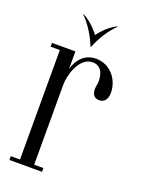

<svg xmlns="http://www.w3.org/2000/svg" viewBox="-127 -704 563 763"><g transform="rotate(20 155.0 -322.5)"><path d="M92 -645H89C136 -599 158 -540 161 -533H163C166 -540 188 -599 236 -645H232C193 -625 169 -592 162 -583C155 -592 130 -625 92 -645ZM12 0H150V-16H111V-356C111 -393 134 -478 191 -478C233 -478 241 -435 238 -405C230 -373 236 -345 266 -345C286 -345 300 -359 300 -389C300 -442 261 -496 199 -496C149 -496 122 -460 111 -421V-495H12V-479H51V-16H12Z"/></g></svg>

Font: Emberly
Style: Regular
Weight: 400
Designer: Rajesh Rajput
Foundry: Rajesh Rajput
Version: Version 1.000